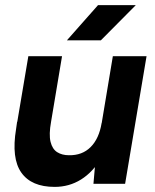

<svg xmlns="http://www.w3.org/2000/svg" viewBox="-20 -720 609 752"><path d="M346 0 354 -92 422 -500H554L470 0ZM46 -233 91 -500H223L180 -243ZM180 -243Q171 -193 178 -164.5Q185 -136 204 -124Q223 -112 250 -112Q302 -111 335 -144Q368 -177 378 -238L422 -237Q409 -157 376.5 -101.5Q344 -46 297.5 -17Q251 12 194 12Q103 12 63.5 -44Q24 -100 43 -215L47 -243ZM242 -562 364 -700H512L375 -562Z"/></svg>

Font: Figtree
Style: Bold Italic
Weight: 700
Italic angle: -9.5°
Foundry: Erik Kennedy
Version: Version 2.001;gftools[0.9.30]